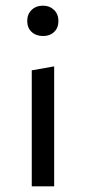

<svg xmlns="http://www.w3.org/2000/svg" viewBox="-20 -657 303 677"><path d="M76 -583Q76 -607 91.5 -622Q107 -637 132 -637Q155 -637 170.5 -622Q186 -607 186 -583Q186 -559 171 -544.5Q156 -530 132 -530Q107 -530 91.5 -544.5Q76 -559 76 -583ZM92 -409 171 -423V0H92Z"/></svg>

Font: Ysabeau Infant Medium
Style: Regular
Weight: 500
Designer: Christian Thalmann (Catharsis Fonts)
Version: Version 0.003